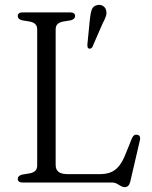

<svg xmlns="http://www.w3.org/2000/svg" viewBox="-20 -751 624 790"><path d="M271.5 -667.5 238 -662Q224 -659 216.5 -651.5Q209 -644 209 -630V-72Q209 -53 221 -43.8Q233 -34.5 259 -34.5H389.5Q416.5 -34.5 435.5 -42Q454.5 -49.5 469.5 -67.8Q484.5 -86 497 -118L523 -182.5Q527 -191 532 -194.5Q537 -198 544 -196.5Q552 -195.5 555 -189.5Q558 -183.5 555.5 -173.5L516 -3.5Q513 8 507.5 13.5Q502 19 493 19Q484.5 19 477 14.2Q469.5 9.5 460.8 4.8Q452 0 439.5 0H73Q63 0 58 -4Q53 -8 53 -15Q53 -27.5 70.5 -32.5L104 -38Q118 -41 125.5 -48.8Q133 -56.5 133 -70V-630Q133 -644 125.5 -651.5Q118 -659 104 -662L70.5 -667.5Q53 -672.5 53 -685Q53 -692 58 -696Q63 -700 73 -700H269Q279.5 -700 284.2 -696Q289 -692 289 -685Q289 -672.5 271.5 -667.5ZM349.5 -669.5Q352 -695.5 357.5 -711Q363 -726.5 380 -730Q393.5 -733 403.8 -726.5Q414 -720 416.5 -709Q420 -696.5 415.5 -683.5Q411 -670.5 402.5 -655L360 -557.5Q358 -554 354.2 -552Q350.5 -550 346 -551Q341 -553 340.2 -557.5Q339.5 -562 339.5 -567Z"/></svg>

Font: Fraunces 48pt Soft Wonky Light
Style: Regular
Weight: 300
Version: Version 1.000;[b76b70a41]